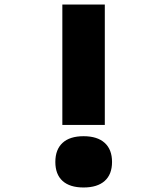

<svg xmlns="http://www.w3.org/2000/svg" viewBox="-20 -820 740 850"><path d="M256 -800H444V-267H256ZM350 10Q289 10 257 -19Q225 -48 225 -103Q225 -158 257 -187.5Q289 -217 350 -217Q411 -217 443.5 -187.5Q476 -158 476 -103Q476 -48 443.5 -19Q411 10 350 10Z"/></svg>

Font: Martian Mono ExtraBold
Style: Regular
Weight: 800
Monospace: yes
Designer: Roman Shamin
Foundry: Evil Martians
Version: Version 1.000; ttfautohint (v1.8.4.7-5d5b)